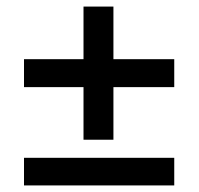

<svg xmlns="http://www.w3.org/2000/svg" viewBox="-20 -594 604 584"><path d="M510 -30H53V-114H510ZM510 -329H325V-169H234V-329H53V-414H234V-574H325V-414H510Z"/></svg>

Font: Hind Jalandhar Medium
Style: Regular
Weight: 500
Designer: Namrata Goyal
Foundry: Indian Type Foundry
Version: Version 0.702;PS 1.0;hotconv 1.0.81;makeotf.lib2.5.63406